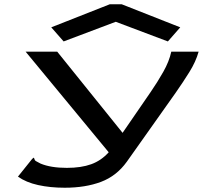

<svg xmlns="http://www.w3.org/2000/svg" viewBox="-20 -705 1040 899"><path d="M283 174Q215 174 158.5 161.5Q102 149 64 122L129 41L137 33L141 38Q142 46 148.5 49.5Q155 53 170 61Q218 81 293 81Q360 81 407 64Q454 47 489 8L100 -463H248L554 -83L686 -275Q717 -320 744.5 -368.5Q772 -417 782 -463H910Q897 -416 866 -366.5Q835 -317 802 -270L574 52Q526 119 453 146.5Q380 174 283 174ZM278 -511 220 -577 494 -685H550L824 -577L766 -511L522 -603Z"/></svg>

Font: Inconsolata UltraExpanded SemiBold
Style: Regular
Weight: 600
Width: 9
Monospace: yes
Designer: Raph Levien, Cyreal, Brenton Simpson
Foundry: Raph Levien, Cyreal, Google
Version: Version 3.001; ttfautohint (v1.8.2.53-6de2)